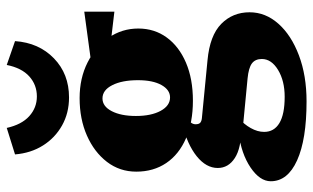

<svg xmlns="http://www.w3.org/2000/svg" viewBox="-199 -502 924 566"><g transform="rotate(-90 263.0 -219.0)"><path d="M247.1 222.7Q134.8 222.7 73.2 194.8Q11.7 167 11.7 117.2Q11.7 85 52.2 57.6Q92.8 30.3 153.3 22.5L197.3 23.4Q179.7 38.1 168.5 58.1Q157.2 78.1 157.2 97.7Q157.2 127 183.1 142.6Q209 158.2 260.7 158.2Q307.6 158.2 339.8 138.7Q372.1 119.1 372.1 90.8Q372.1 71.3 358.9 61.5Q345.7 51.8 314.5 48.8L172.9 35.2L167 30.3Q109.4 30.3 80.1 11.2Q50.8 -7.8 50.8 -39.1Q50.8 -73.2 85.4 -101.1Q120.1 -128.9 179.7 -143.6L197.3 -128.9Q190.4 -125 185.1 -118.7Q179.7 -112.3 179.7 -104.5Q179.7 -94.7 184.1 -90.8Q188.5 -86.9 197.3 -85.9L368.2 -69.3Q441.4 -62.5 475.6 -28.8Q509.8 4.9 509.8 54.7Q509.8 101.6 476.1 139.6Q442.4 177.7 382.8 200.2Q323.2 222.7 247.1 222.7ZM249 -112.3Q185.5 -112.3 138.2 -132.8Q90.8 -153.3 65.4 -190.9Q40 -228.5 40 -279.3Q40 -328.1 68.8 -365.7Q97.7 -403.3 146.5 -424.8Q195.3 -446.3 256.8 -446.3Q315.4 -446.3 361.8 -422.9Q408.2 -399.4 435.1 -360.4Q461.9 -321.3 461.9 -273.4Q461.9 -225.6 435.5 -189.5Q409.2 -153.3 361.3 -132.8Q313.5 -112.3 249 -112.3ZM258.8 -179.7Q281.2 -179.7 295.4 -205.1Q309.6 -230.5 309.6 -274.4Q309.6 -321.3 294.9 -350.1Q280.3 -378.9 255.9 -378.9Q232.4 -378.9 218.3 -351.6Q204.1 -324.2 204.1 -280.3Q204.1 -235.4 219.2 -207.5Q234.4 -179.7 258.8 -179.7ZM511.7 -343.8 371.1 -360.4 353.5 -411.1 511.7 -432.6ZM354.5 -661.1 424.8 -636.7Q419.9 -566.4 374 -522Q328.1 -477.5 258.8 -477.5Q212.9 -477.5 176.3 -498Q139.6 -518.6 117.2 -554.2Q94.7 -589.8 90.8 -636.7L168.9 -661.1Q178.7 -617.2 203.6 -594.7Q228.5 -572.3 261.7 -572.3Q295.9 -572.3 320.8 -594.7Q345.7 -617.2 354.5 -661.1Z"/></g></svg>

Font: Crimson Pro Black
Style: Regular
Weight: 900
Designer: Jacques Le Bailly
Foundry: Baron von Fonthausen
Version: Version 1.003